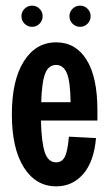

<svg xmlns="http://www.w3.org/2000/svg" viewBox="-20 -655 387 680"><path d="M22 -250Q22 -371 64.5 -438Q107 -505 179 -505Q248 -505 286.5 -443.5Q325 -382 325 -264V-228H125Q127 -149 139 -114.5Q151 -80 179 -80Q200 -80 210 -100.5Q220 -121 224 -171L320 -166Q313 -83 275 -39Q237 5 179 5Q107 5 64.5 -62Q22 -129 22 -250ZM230 -293Q229 -368 216.5 -396.5Q204 -425 179 -425Q152 -425 140 -394.5Q128 -364 126 -293ZM226 -598Q226 -613 237 -624Q248 -635 264 -635Q279 -635 290 -624Q301 -613 301 -598Q301 -582 290 -571Q279 -560 264 -560Q248 -560 237 -571Q226 -582 226 -598ZM56 -598Q56 -613 67 -624Q78 -635 94 -635Q109 -635 120 -624Q131 -613 131 -598Q131 -582 120 -571Q109 -560 94 -560Q78 -560 67 -571Q56 -582 56 -598Z"/></svg>

Font: Piscolabis
Style: Regular
Weight: 400
Designer: Ariel Martín Pérez
Foundry: Tunera Type Foundry
Version: Version 1.000